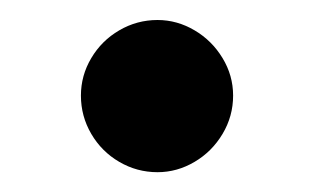

<svg xmlns="http://www.w3.org/2000/svg" viewBox="-20 -558 312 191"><path d="M60.5 -462.9Q60.5 -482.9 70.8 -500.2Q81.1 -517.6 98.6 -527.8Q116.2 -538.1 136.7 -538.1Q156.2 -538.1 173.6 -527.8Q190.9 -517.6 201.4 -500.2Q211.9 -482.9 211.9 -462.9Q211.9 -442.4 201.4 -424.8Q190.9 -407.2 173.6 -397Q156.2 -386.7 136.7 -386.7Q116.2 -386.7 98.6 -397Q81.1 -407.2 70.8 -424.8Q60.5 -442.4 60.5 -462.9Z"/></svg>

Font: Pretendard GOV SemiBold
Style: Regular
Weight: 600
Designer: Base glyphs from Inter by Rasmus Andersson; Hangeul glyphs from Noto Sans CJK(Source Han Sans) by Jang Soo-young and Kan
Foundry: Kil Hyung-jin
Version: Version 1.309